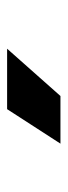

<svg xmlns="http://www.w3.org/2000/svg" viewBox="155 -877 190 540"><g transform="rotate(-90 250.0 -607.0)"><path d="M116 -532 213 -682H383L250 -532Z"/></g></svg>

Font: Teko Variable Light
Style: Regular
Weight: 300
Designer: Manushi Parikh, Jonny Pinhorn
Foundry: Indian Type Foundry
Version: Version 3.000